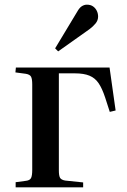

<svg xmlns="http://www.w3.org/2000/svg" viewBox="-20 -802 543 822"><path d="M47 0V-22L92 -28Q108 -30 113 -40Q118 -50 118 -75V-440Q118 -464 113 -473.5Q108 -483 91 -486L46 -492L48 -513H449L475 -329L450 -323L430 -385Q417 -424 402 -446Q387 -468 363 -478Q339 -488 300 -488H232V-72Q232 -50 237 -41Q242 -32 259 -29L336 -21V0ZM229 -582 216 -595 310 -751Q320 -769 330.5 -775.5Q341 -782 352 -782Q368 -782 378.5 -774.5Q389 -767 394.5 -755.5Q400 -744 400 -731Q400 -715 389.5 -702Q379 -689 363 -677Z"/></svg>

Font: Literata 60pt Medium
Style: Regular
Weight: 500
Designer: Latin by Veronika Burian and Jose Scaglione. Greek by Irene Vlachou. Cyrillic by Vera Evstafieva.
Foundry: TypeTogether
Version: Version 3.103;gftools[0.9.29]